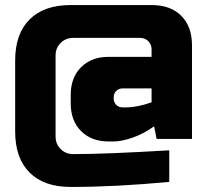

<svg xmlns="http://www.w3.org/2000/svg" viewBox="-20 -730 810 760"><path d="M650 -10Q437 10 260 10Q154 10 97 -47Q40 -104 40 -210V-490Q40 -596 97 -653Q154 -710 260 -710H580Q655 -710 697.5 -667.5Q740 -625 740 -550V-180H600L590 -230Q546 -199 503 -184.5Q460 -170 430 -170H410Q342 -170 301 -211Q260 -252 260 -320V-355Q260 -423 301 -464Q342 -505 410 -505H580V-535Q580 -554 567 -567Q554 -580 535 -580H270Q240 -580 220 -560Q200 -540 200 -510V-190Q200 -160 220 -140Q240 -120 270 -120Q399 -120 650 -135ZM480 -305Q523 -305 580 -325V-380H465Q450 -380 440 -370Q430 -360 430 -345V-340Q430 -325 440 -315Q450 -305 465 -305Z"/></svg>

Font: Russo One
Style: Regular
Weight: 400
Designer: Jovanny lemonad
Foundry: Jovanny Lemonad
Version: Version 1.001